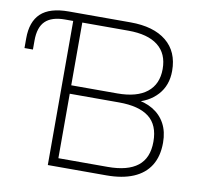

<svg xmlns="http://www.w3.org/2000/svg" viewBox="-79 -789 924 874"><g transform="rotate(10 383.5 -352.5)"><path d="M197 0V-666H159Q98 -666 68.5 -637.5Q39 -609 39 -548V-506H0V-551Q0 -628 41 -666.5Q82 -705 170 -705H455Q562 -705 621 -657Q680 -609 680 -520Q680 -453 640 -409Q600 -365 532 -351V-365Q582 -360 619 -338Q656 -316 676 -279Q696 -242 696 -191Q696 -128 669.5 -85.5Q643 -43 592 -21.5Q541 0 468 0ZM239 -39H467Q559 -39 605.5 -75.5Q652 -112 652 -188Q652 -265 605.5 -301Q559 -337 467 -337H239ZM239 -376H452Q542 -376 589 -413.5Q636 -451 636 -521Q636 -592 589 -629Q542 -666 452 -666H239Z"/></g></svg>

Font: Nunito Sans 12pt ExtraLight 12pt ExtraLight
Style: Regular
Weight: 250
Version: Version 3.101;gftools[0.9.27]